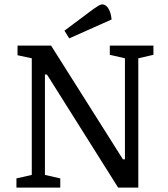

<svg xmlns="http://www.w3.org/2000/svg" viewBox="-20 -856 767 876"><path d="M55 0V-42L125 -58V-590L60 -604V-648H213L527 -151L541 -129H550V-590L481 -606V-648H680V-606L611 -590V0H519L205 -499L194 -516H185V-58L255 -42V0ZM296 -681 274 -716 405 -814Q418 -823 428.5 -829.5Q439 -836 447 -836Q456 -836 465 -828.5Q474 -821 480.5 -805.5Q487 -790 489 -767Z"/></svg>

Font: Faustina VF Beta
Style: Regular
Weight: 400
Designer: Alfonso Garcia
Foundry: Omnibus-Type
Version: Version 1.006